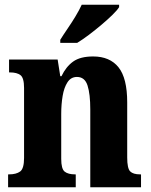

<svg xmlns="http://www.w3.org/2000/svg" viewBox="-20 -786 634 806"><path d="M14 0V-54H18Q48 -54 64.5 -66Q81 -78 81 -123V-417Q81 -459 66 -470.5Q51 -482 22 -482H18V-536H222L233 -466H238Q257 -506 287 -527.5Q317 -549 371 -549Q441 -549 477.5 -503.5Q514 -458 514 -356V-125Q514 -79 526.5 -66.5Q539 -54 568 -54H572V0H359V-327Q359 -391 347.5 -427Q336 -463 303 -463Q278 -463 263.5 -441Q249 -419 243 -383.5Q237 -348 237 -308V-119Q237 -77 251.5 -65.5Q266 -54 295 -54H298V0ZM233 -619Q246 -640 263.5 -665.5Q281 -691 297 -717.5Q313 -744 323 -766H480V-756Q472 -743 452 -723.5Q432 -704 406 -682Q380 -660 353.5 -640Q327 -620 304 -606H233Z"/></svg>

Font: Noto Serif Tamil Condensed ExtraBold
Style: Regular
Weight: 800
Width: 3
Designer: Indian Type Foundry, Tom Grace, and the Monotype Design Team
Foundry: Monotype Imaging Inc.
Version: Version 2.004; ttfautohint (v1.8.4.7-5d5b)